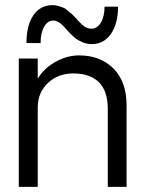

<svg xmlns="http://www.w3.org/2000/svg" viewBox="-20 -728 566 748"><path d="M185.1 -708Q197.3 -708 209.2 -704.3Q221.2 -700.7 227.8 -697.8Q234.4 -694.8 246.3 -684.8Q258.3 -674.8 260.3 -672.9Q262.2 -670.9 274.9 -658.2Q275.9 -656.7 281.7 -650.4Q287.6 -644 289.1 -642.6Q290.5 -641.1 295.7 -636Q300.8 -630.9 303 -629.2Q305.2 -627.4 310.1 -624Q314.9 -620.6 318.4 -619.6Q321.8 -618.7 326.4 -617.4Q331.1 -616.2 335.9 -616.2Q358.9 -616.2 373 -639.9Q387.2 -663.6 387.2 -702.1H439.9Q439.9 -635.7 412.1 -595.9Q384.3 -556.2 337.9 -556.2Q318.4 -556.2 300.8 -563.7Q283.2 -571.3 273.7 -579.1Q264.2 -586.9 250 -601.1Q247.1 -604.5 235.8 -616.9Q224.6 -629.4 219.7 -633.5Q214.8 -637.7 205.8 -642.8Q196.8 -647.9 188 -647.9Q165.5 -647.9 151.9 -624Q138.2 -600.1 138.2 -560.1H83Q83 -629.4 110.1 -668.7Q137.2 -708 185.1 -708ZM399.9 -303.2Q399.9 -374 365 -408Q330.1 -441.9 266.1 -441.9Q206.1 -441.9 166.5 -404.5Q127 -367.2 127 -309.1V0H53.2V-500H127V-421.9Q153.3 -463.9 197.8 -488Q242.2 -512.2 288.1 -512.2Q371.1 -512.2 422.1 -460.9Q473.1 -409.7 473.1 -317.9V0H399.9Z"/></svg>

Font: Overused Grotesk
Style: Regular
Weight: 400
Version: Version 0.002